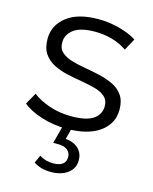

<svg xmlns="http://www.w3.org/2000/svg" viewBox="-113 -605 715 900"><g transform="rotate(15 244.5 -155.0)"><path d="M240 5Q175 5 117 -13.5Q59 -32 26 -60L58 -116Q89 -91 139 -74Q189 -57 245 -57Q320 -57 353 -80.5Q386 -104 386 -143Q386 -172 367.5 -188.5Q349 -205 318.5 -213.5Q288 -222 251.5 -228Q215 -234 179 -242Q143 -250 112.5 -265.5Q82 -281 63.5 -308Q45 -335 45 -380Q45 -445 99 -487.5Q153 -530 253 -530Q304 -530 355 -516.5Q406 -503 439 -481L408 -424Q373 -448 333 -458.5Q293 -469 253 -469Q182 -469 149 -444Q116 -419 116 -382Q115 -352 133.5 -335Q152 -318 182.5 -308.5Q213 -299 249.5 -293Q286 -287 322.5 -278.5Q359 -270 389.5 -255.5Q420 -241 438.5 -214.5Q457 -188 457 -145Q457 -77 400 -36Q343 5 240 5ZM221 220Q172 220 137 197L154 159Q183 178 220 178Q282 178 282 131Q282 111 266.5 98Q251 85 220 85H197L221 -6H264L249 52Q290 56 312 78Q334 100 334 133Q334 173 302.5 196.5Q271 220 221 220Z"/></g></svg>

Font: Montserrat
Style: Regular
Weight: 400
Designer: Julieta Ulanovsky
Foundry: Julieta Ulanovsky
Version: Version 9.000; ttfautohint (v1.8.4.7-5d5b)